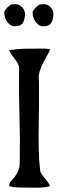

<svg xmlns="http://www.w3.org/2000/svg" viewBox="-24 -896 274 913"><path d="M182 -665Q200 -665 215 -661Q207 -644 197.5 -627.5Q188 -611 180 -594.5Q172 -578 166 -560.5Q160 -543 160 -523L161 -511Q162 -458 161.5 -404.5Q161 -351 160 -297Q159 -243 160 -189.5Q161 -136 167 -84Q168 -77 174 -68Q180 -59 188 -49.5Q196 -40 203.5 -30Q211 -20 214 -11Q185 -3 151 -3.5Q117 -4 86 -4Q69 -4 52.5 -5Q36 -6 20 -11Q20 -25 28 -34Q36 -43 45 -54Q54 -65 62 -82.5Q70 -100 70 -131Q72 -241 68.5 -350Q65 -459 67 -569Q67 -581 61.5 -592Q56 -603 48 -613.5Q40 -624 32 -634.5Q24 -645 20 -657Q60 -664 101.5 -664.5Q143 -665 182 -665ZM165 -875 186 -876Q203 -876 216.5 -861.5Q230 -847 230 -829Q229 -803 219.5 -787Q210 -771 181 -771Q170 -771 161 -777Q152 -783 145 -792.5Q138 -802 134.5 -813.5Q131 -825 131 -835Q131 -840 135 -846.5Q139 -853 144 -858.5Q149 -864 155 -868.5Q161 -873 165 -875ZM30 -875 51 -876Q68 -876 81.5 -861.5Q95 -847 95 -829Q94 -803 84.5 -787Q75 -771 46 -771Q35 -771 26 -777Q17 -783 10 -792.5Q3 -802 -0.5 -813.5Q-4 -825 -4 -835Q-4 -840 0 -846.5Q4 -853 9 -858.5Q14 -864 20 -868.5Q26 -873 30 -875Z"/></svg>

Font: Teutonic
Style: Regular
Weight: 400
Designer: Peter Wiegel
Foundry: Peter Wiegel
Version: 1.000